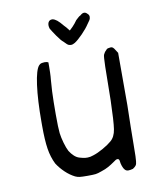

<svg xmlns="http://www.w3.org/2000/svg" viewBox="-88 -801 805 949"><g transform="rotate(-10 314.0 -326.0)"><path d="M97.7 -214.8V-234.4Q97.7 -343.8 107.9 -418.9Q118.2 -494.1 135.7 -512.7Q141.6 -519.5 149.9 -521Q158.2 -522.5 164.1 -522.5Q168.9 -522.5 174.8 -521.5L182.6 -518.6V-496.1Q182.6 -486.3 182.1 -467.3Q181.6 -448.2 179.7 -430.7Q174.8 -372.1 174.3 -321.3Q173.8 -270.5 173.8 -258.8Q173.8 -190.4 176.8 -164.1Q179.7 -141.6 187.5 -114.3Q195.3 -86.9 204.1 -70.3Q213.9 -54.7 226.1 -43.5Q238.3 -32.2 252 -28.3Q271.5 -22.5 280.8 -22Q290 -21.5 292 -21.5Q305.7 -21.5 321.3 -27.3Q343.8 -34.2 372.1 -50.3Q400.4 -66.4 416 -80.1Q438.5 -98.6 444.3 -136.7Q450.2 -174.8 453.1 -280.3Q454.1 -398.4 455.6 -449.7Q457 -501 460 -507.8Q461.9 -511.7 465.3 -517.6Q468.8 -523.4 473.6 -527.3Q478.5 -534.2 483.4 -535.6Q488.3 -537.1 492.2 -537.1Q496.1 -538.1 500 -538.1Q504.9 -538.1 509.8 -534.2Q514.6 -530.3 521.5 -518.6L530.3 -504.9V-242.2Q527.3 -120.1 526.9 -45.4Q526.4 29.3 524.4 38.1Q523.4 51.8 518.6 58.6Q513.7 65.4 502.9 72.3Q489.3 76.2 479 76.2Q468.8 76.2 461.9 68.4Q456.1 62.5 451.2 48.8Q446.3 35.2 445.3 21.5Q443.4 11.7 435.5 11.7Q427.7 11.7 416 21.5Q399.4 33.2 383.8 42Q368.2 50.8 346.7 57.6Q328.1 64.5 316.9 65.9Q305.7 67.4 276.4 67.4Q247.1 67.4 236.3 65.9Q225.6 64.5 214.8 59.6Q189.5 46.9 167 25.4Q144.5 3.9 128.9 -20.5Q111.3 -55.7 104.5 -99.1Q97.7 -142.6 97.7 -214.8ZM217.8 -712.9Q223.6 -724.6 237.3 -724.6H239.3Q250 -722.7 261.7 -713.4Q273.4 -704.1 290 -683.6Q300.8 -672.9 307.1 -664.1Q313.5 -655.3 314.5 -655.3Q317.4 -657.2 330.6 -670.9Q343.8 -684.6 354.5 -700.2Q359.4 -704.1 365.7 -710.4Q372.1 -716.8 378.9 -719.7Q389.6 -729.5 398.4 -729.5Q407.2 -729.5 414.1 -721.7Q422.9 -714.8 422.9 -705.1Q422.9 -704.1 421.9 -697.3Q420.9 -690.4 407.2 -672.9Q392.6 -650.4 368.2 -625.5Q343.8 -600.6 328.1 -590.8Q317.4 -584 307.6 -584Q304.7 -584 297.4 -585.9Q290 -587.9 273.4 -606.4Q262.7 -614.3 244.1 -641.1Q225.6 -668 217.8 -681.6Q214.8 -690.4 214.8 -699.2Q214.8 -706.1 217.8 -712.9Z"/></g></svg>

Font: JasonHandwriting4
Style: Regular
Weight: 400
Version: Version 1.01.21